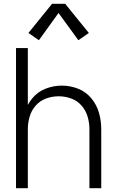

<svg xmlns="http://www.w3.org/2000/svg" viewBox="-20 -987 615 1007"><path d="M184 -776 129 -814 253 -967H322L446 -814L391 -776L287 -919ZM64 0V-735H126V-437Q136 -456 150 -472Q178 -506 219.5 -522Q261 -538 304 -538Q348 -538 389 -522Q430 -506 458.5 -472Q487 -438 499 -396Q511 -354 511 -310V0H449V-310Q449 -343 439.5 -375.5Q430 -408 407.5 -433.5Q385 -459 353 -470.5Q321 -482 288 -482Q254 -482 222 -470.5Q190 -459 167.5 -433.5Q145 -408 135.5 -375.5Q126 -343 126 -310V0Z"/></svg>

Font: Jozsika Light
Style: Regular
Weight: 300
Monospace: yes
Designer: Belleve Invis
Foundry: Belleve Invis
Version: 2.1.0